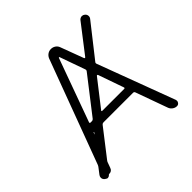

<svg xmlns="http://www.w3.org/2000/svg" viewBox="-190 -927 1082 1082"><g transform="rotate(-45 350.5 -386.5)"><path d="M313.5 -307.6Q311.5 -305.7 312.5 -303.7Q313.5 -301.8 316.4 -301.8H492.2Q494.1 -301.8 495.6 -303.7Q497.1 -305.7 496.1 -308.6L442.4 -461.9Q441.4 -463.9 439 -464.4Q436.5 -464.8 434.6 -462.9ZM275.4 -251Q267.6 -251 262.7 -245.1L137.7 -84Q133.8 -79.1 131.8 -72.3L121.1 -43Q114.3 -22.5 92.8 -22.5Q89.8 -22.5 87.9 -20.5Q83 -13.7 75.2 -12.7Q73.2 -11.7 71.3 -11.7Q65.4 -11.7 59.6 -16.6L54.7 -19.5Q43.9 -28.3 43.9 -41Q43.9 -49.8 49.8 -57.6L75.2 -90.8Q80.1 -96.7 83 -103.5L313.5 -722.7Q319.3 -736.3 331.1 -744.6Q342.8 -752.9 357.9 -752.9Q373 -752.9 385.3 -744.6Q397.5 -736.3 402.3 -722.7L454.1 -584Q455.1 -582 457.5 -581.5Q460 -581.1 461.9 -583L590.8 -750Q597.7 -758.8 609.4 -760.7Q611.3 -760.7 613.3 -760.7Q622.1 -760.7 628.9 -754.9Q638.7 -748 640.1 -736.8Q641.6 -725.6 634.8 -716.8L483.4 -524.4Q478.5 -518.6 481.4 -511.7L653.3 -51.8Q654.3 -47.9 654.3 -43.9Q654.3 -37.1 650.4 -32.2Q644.5 -22.5 632.8 -22.5Q619.1 -22.5 607.4 -30.8Q595.7 -39.1 590.8 -51.8L521.5 -244.1Q518.6 -251 510.7 -251ZM199.2 -249Q200.2 -251 198.2 -251Q196.3 -251 195.3 -249L191.4 -240.2Q191.4 -239.3 191.9 -239.3Q192.4 -239.3 192.4 -239.3ZM360.4 -685.5Q359.4 -687.5 357.4 -687.5Q355.5 -687.5 354.5 -685.5L217.8 -308.6Q216.8 -305.7 218.3 -303.7Q219.7 -301.8 222.7 -301.8H234.4Q241.2 -301.8 246.1 -307.6L412.1 -521.5Q415 -525.4 415 -529.3Q415 -532.2 414.1 -534.2Z"/></g></svg>

Font: Gen Jyuu Gothic P Light
Style: Regular
Weight: 200
Designer: [Source Han Sans]
Ryoko NISHIZUKA  (kana & ideographs); Paul D. Hunt (Latin, Greek & Cyrillic); Wenlong ZHANG  (bopomofo
Version: Version 1.002.20150607